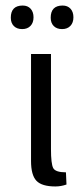

<svg xmlns="http://www.w3.org/2000/svg" viewBox="-20 -665 304 693"><path d="M19 -601Q19 -645 62 -645Q80 -645 90.5 -633.5Q101 -622 101 -602.5Q101 -583 90 -571.5Q79 -560 60 -560Q41 -560 30 -571Q19 -582 19 -601ZM163 -601Q163 -645 206 -645Q224 -645 234.5 -633.5Q245 -622 245 -602.5Q245 -583 234 -571.5Q223 -560 204 -560Q185 -560 174 -571Q163 -582 163 -601ZM92 -84V-470H164V-127Q164 -74 172 -58.5Q180 -43 218 -43L220 1Q200 8 180 8Q131 8 111.5 -12.5Q92 -33 92 -84Z"/></svg>

Font: Ruluko
Style: Regular
Weight: 400
Designer: Ana Sanfelippo, Angelica Diaz, Meme Hernandez
Foundry: Ana Sanfelippo, Angelica Diaz y Meme Hernandez
Version: Version 1.001